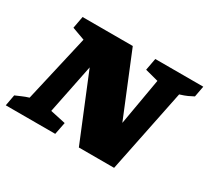

<svg xmlns="http://www.w3.org/2000/svg" viewBox="-131 -720 981 901"><g transform="rotate(30 359.5 -269.5)"><path d="M479 -539H739L728 -480Q713 -472 699 -465.5Q685 -459 659 -451L567 0H376L232 -351L178 -84L261 -66L248 0H-20L-9 -60Q8 -67 23.5 -74Q39 -81 59 -87L142 -449L73 -474L85 -539H357L495 -202L539 -455L467 -474Z"/></g></svg>

Font: Piazzolla SC ExtraBold
Style: Italic
Weight: 800
Italic angle: -11.3°
Designer: Juan Pablo del Peral
Foundry: Huerta Tipografica
Version: Version 1.330